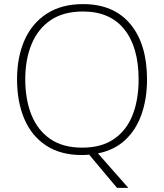

<svg xmlns="http://www.w3.org/2000/svg" viewBox="-20 -838 799 935"><path d="M696 -451Q696 -358 669.5 -282Q643 -206 590 -156.5Q537 -107 457 -91L605 77H550L414 -85Q405 -84 396.5 -83.5Q388 -83 379 -83Q274 -83 203.5 -130Q133 -177 98 -260Q63 -343 63 -452Q63 -560 99.5 -642.5Q136 -725 208 -771.5Q280 -818 384 -818Q534 -818 615 -720.5Q696 -623 696 -451ZM103 -452Q103 -354 133 -279Q163 -204 224.5 -161.5Q286 -119 380 -119Q474 -119 535 -161Q596 -203 625.5 -277.5Q655 -352 655 -451Q655 -608 585.5 -695Q516 -782 384 -782Q289 -782 227 -740Q165 -698 134 -623.5Q103 -549 103 -452Z"/></svg>

Font: Noto Sans Telugu UI ExtraLight
Style: Regular
Weight: 200
Designer: Jelle Bosma - Monotype Design Team
Foundry: Monotype Imaging Inc.
Version: Version 2.005; ttfautohint (v1.8.4.7-5d5b)